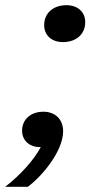

<svg xmlns="http://www.w3.org/2000/svg" viewBox="-95 -564 348 739"><path d="M-75 155H12C70 112 148 16 148 -59C148 -104 118 -134 72 -134C23 -134 -10 -104 -10 -61C-10 -24 18 2 57 2H62C37 49 -12 106 -75 155ZM147 -402C198 -402 233 -432 233 -479C233 -518 204 -544 161 -544C110 -544 75 -514 75 -467C75 -428 104 -402 147 -402Z"/></svg>

Font: Mona Sans
Style: Bold Italic
Weight: 700
Italic angle: -11.7°
Designer: Deni Anggara
Foundry: GitHub
Version: Version 2.000;Glyphs 3.2.3 (3260)